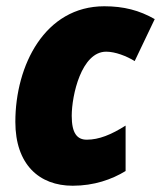

<svg xmlns="http://www.w3.org/2000/svg" viewBox="-20 -583 514 613"><path d="M212 10C280 10 337 -10 381 -37V-182C335 -153 296 -137 257 -137C226 -137 209 -158 209 -213C209 -279 240 -418 319 -418C348 -418 384 -404 410 -388L474 -522C425 -550 375 -563 313 -563C123 -563 29 -374 29 -194C29 -58 105 10 212 10Z"/></svg>

Font: Noto Sans UI SemiCondensed Black
Style: Italic
Weight: 900
Width: 4
Italic angle: -372°
Designer: Monotype Design Team
Foundry: Monotype Imaging Inc.
Version: Version 1.901